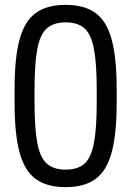

<svg xmlns="http://www.w3.org/2000/svg" viewBox="-20 -760 540 790"><path d="M250 10Q173 10 127 -23.5Q81 -57 60.5 -133Q40 -209 40 -335V-395Q40 -522 60.5 -597.5Q81 -673 127 -706.5Q173 -740 250 -740Q327 -740 373 -706.5Q419 -673 439.5 -597.5Q460 -522 460 -395V-335Q460 -209 439.5 -133Q419 -57 373 -23.5Q327 10 250 10ZM250 -62Q300 -62 327.5 -86.5Q355 -111 366.5 -171.5Q378 -232 378 -340V-390Q378 -498 366.5 -558.5Q355 -619 327.5 -643.5Q300 -668 250 -668Q201 -668 173 -643.5Q145 -619 133.5 -558.5Q122 -498 122 -390V-340Q122 -232 133.5 -171.5Q145 -111 173 -86.5Q201 -62 250 -62Z"/></svg>

Font: M PLUS Code Latin
Style: Regular
Weight: 400
Designer: Coji Morishita
Foundry: UNDERFOREST DESIGN
Version: Version 1.002; ttfautohint (v1.8.3)